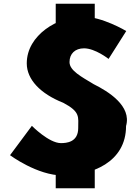

<svg xmlns="http://www.w3.org/2000/svg" viewBox="-20 -929 737 1033"><path d="M279.8 -50V84H489.8V-50ZM279.8 -909V-775H489.8V-909ZM423.1 -840C294 -840 124 -742 124 -588C124 -502 196.5 -425 320.2 -376C413.2 -327 400.8 -300 400.8 -240C400.8 -163 336.6 -159 307.7 -159C243 -159 151.5 -252 151.5 -252L34 -94C34 -94 180.2 15 317.6 15C470.8 15 658.2 -54 658.2 -251C689.2 -359 562.9 -437 484.3 -476C418.2 -516 354 -549 354 -595C354 -640 383.9 -669 432.2 -669C492 -669 564.2 -612 564.2 -612L659.2 -762C659.2 -762 529.8 -840 423.1 -840Z"/></svg>

Font: Blink
Style: Wide
Weight: 400
Designer: Mew Too
Foundry: Cannot Into Space Fonts
Version: Version 001.000